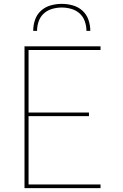

<svg xmlns="http://www.w3.org/2000/svg" viewBox="-20 -975 640 995"><path d="M107 0V-735H501V-716H128V-392H441V-373H128V-19H501V0ZM152 -815Q152 -844 161.5 -872Q171 -900 192.5 -919.5Q214 -939 242.5 -947Q271 -955 300 -955Q329 -955 357.5 -947Q386 -939 407.5 -919.5Q429 -900 438.5 -872Q448 -844 448 -815H428Q428 -840 419.5 -864.5Q411 -889 392.5 -905.5Q374 -922 349.5 -929Q325 -936 300 -936Q275 -936 250.5 -929Q226 -922 207.5 -905.5Q189 -889 180.5 -864.5Q172 -840 172 -815Z"/></svg>

Font: Iosevka Aile Thin
Style: Regular
Weight: 100
Designer: Belleve Invis
Foundry: Belleve Invis
Version: Version 31.1.0; ttfautohint (v1.8.4)